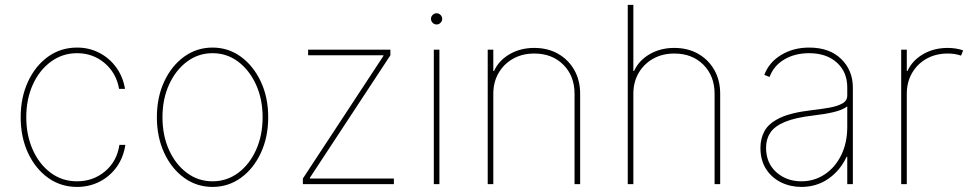

<svg xmlns="http://www.w3.org/2000/svg" viewBox="-20 -747 3942 779"><path d="M292.6 11.4Q226.6 11.4 174.9 -25.7Q123.2 -62.9 93.6 -126.8Q63.9 -190.7 63.9 -271.3Q63.9 -351.2 93.4 -415.3Q122.9 -479.4 174.5 -516.7Q226.2 -554 292.6 -554Q341.6 -554 382.6 -532.8Q423.7 -511.7 451.3 -473.9Q479 -436.1 487.2 -386.4H463.1Q452.1 -450.6 404.7 -490.9Q357.2 -531.2 292.6 -531.2Q234 -531.2 187.3 -497.3Q140.6 -463.4 113.6 -404.7Q86.6 -345.9 86.6 -271.3Q86.6 -198.9 112.7 -139.9Q138.8 -81 185.4 -46.2Q231.9 -11.4 292.6 -11.4Q358 -11.4 406.2 -51.8Q454.5 -92.3 464.5 -159.1H488.6Q480.8 -107.6 453.1 -69.2Q425.4 -30.9 383.9 -9.8Q342.3 11.4 292.6 11.4Z M842.3 11.4Q778.1 11.4 726.9 -25.7Q675.8 -62.9 646.1 -127Q616.5 -191.1 616.5 -271.3Q616.5 -351.9 646.1 -415.8Q675.8 -479.8 726.9 -516.9Q778.1 -554 842.3 -554Q906.6 -554 957.6 -516.7Q1008.5 -479.4 1038.4 -415.5Q1068.2 -351.6 1068.2 -271.3Q1068.2 -191.1 1038.5 -127Q1008.9 -62.9 957.7 -25.7Q906.6 11.4 842.3 11.4ZM842.3 -11.4Q900.2 -11.4 946.2 -45.5Q992.2 -79.5 1018.8 -138.5Q1045.5 -197.4 1045.5 -271.3Q1045.5 -345.2 1018.6 -403.9Q991.8 -462.7 946 -497Q900.2 -531.2 842.3 -531.2Q784.8 -531.2 738.8 -497Q692.8 -462.7 666 -403.9Q639.2 -345.2 639.2 -271.3Q639.2 -197.4 665.8 -138.5Q692.5 -79.5 738.5 -45.5Q784.4 -11.4 842.3 -11.4Z M1208.8 0V-22.7L1535.5 -519.9V-522.7H1230.1V-545.5H1563.9V-522.7L1237.2 -25.6V-22.7H1578.1V0Z M1740.1 0V-545.5H1762.8V0ZM1751.4 -647.7Q1742.2 -647.7 1735.4 -654.5Q1728.7 -661.2 1728.7 -670.5Q1728.7 -679.7 1735.4 -686.4Q1742.2 -693.2 1751.4 -693.2Q1760.7 -693.2 1767.4 -686.4Q1774.1 -679.7 1774.1 -670.5Q1774.1 -661.2 1767.4 -654.5Q1760.7 -647.7 1751.4 -647.7Z M1981.5 -366.5V0H1958.8V-545.5H1981.5V-458.8H1984.4Q2003.6 -501.4 2047.4 -527Q2091.3 -552.6 2147.7 -552.6Q2202.4 -552.6 2244.3 -528.8Q2286.2 -505 2310 -463.1Q2333.8 -421.2 2333.8 -366.5V0H2311.1V-366.5Q2311.1 -438.9 2265.6 -484.4Q2220.2 -529.8 2147.7 -529.8Q2099.4 -529.8 2062 -508.9Q2024.5 -487.9 2003 -451Q1981.5 -414.1 1981.5 -366.5Z M2549.7 -366.5V0H2527V-727.3H2549.7V-458.8H2552.6Q2571.7 -501.4 2615.6 -527Q2659.4 -552.6 2715.9 -552.6Q2770.6 -552.6 2812.5 -528.8Q2854.4 -505 2878.2 -463.1Q2902 -421.2 2902 -366.5V0H2879.3V-366.5Q2879.3 -438.9 2833.8 -484.4Q2788.4 -529.8 2715.9 -529.8Q2667.6 -529.8 2630.1 -508.9Q2592.7 -487.9 2571.2 -451Q2549.7 -414.1 2549.7 -366.5Z M3231.5 11.4Q3186.8 11.4 3149 -7.1Q3111.2 -25.6 3088.2 -61.1Q3065.3 -96.6 3065.3 -147.7Q3065.3 -184.7 3081.9 -215.4Q3098.4 -246.1 3142.9 -267.9Q3187.5 -289.8 3271.3 -299.7Q3308.9 -304 3342.3 -309.7Q3375.7 -315.3 3396.7 -326.7Q3417.6 -338.1 3417.6 -359.4V-392Q3417.6 -454.9 3375.4 -493.1Q3333.1 -531.2 3262.8 -531.2Q3205.3 -531.2 3162.3 -505.9Q3119.3 -480.5 3102.3 -434.7L3081 -443.2Q3100.1 -494.3 3149.5 -524.1Q3198.9 -554 3262.8 -554Q3345.9 -554 3393.1 -507.6Q3440.3 -461.3 3440.3 -392V0H3417.6V-110.8H3414.8Q3389.2 -55.4 3341.3 -22Q3293.3 11.4 3231.5 11.4ZM3231.5 -11.4Q3283.4 -11.4 3325.6 -39.2Q3367.9 -67.1 3392.8 -117Q3417.6 -166.9 3417.6 -233V-315.3Q3397.4 -300.4 3362 -292.1Q3326.7 -283.7 3279.8 -278.4Q3206.7 -269.9 3164.8 -252.5Q3122.9 -235.1 3105.5 -208.8Q3088.1 -182.5 3088.1 -147.7Q3088.1 -85.9 3129.4 -48.7Q3170.8 -11.4 3231.5 -11.4Z M3636.4 0V-545.5H3659.1V-458.8H3661.9Q3681.1 -501.4 3725 -527Q3768.8 -552.6 3825.3 -552.6Q3843 -552.6 3858.8 -549.9Q3874.6 -547.2 3887.8 -542.6L3879.3 -521.3Q3855.8 -529.8 3825.3 -529.8Q3777 -529.8 3739.5 -508.9Q3702.1 -487.9 3680.6 -451Q3659.1 -414.1 3659.1 -366.5V0Z"/></svg>

Font: Inter UI Thin
Style: Regular
Weight: 100
Designer: Rasmus Andersson
Foundry: rsms
Version: 3.2;8d6f07862